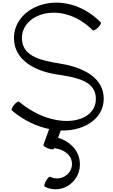

<svg xmlns="http://www.w3.org/2000/svg" viewBox="-20 -918 849 1445"><path d="M69 -87C160 -10 258 34 350 53L307 172C305 179 320 191 342 199C364 207 384 208 387 201L389 197C456 207 514 241 521 304C531 389 439 452 358 413C351 409 337 423 326 444C314 464 310 484 317 487C447 553 598 444 580 296C570 208 502 144 417 119L437 64C631 70 779 -41 759 -204C740 -353 577 -418 418 -442C298 -461 163 -491 147 -605C116 -810 439 -929 678 -690C684 -685 701 -694 718 -711C734 -727 744 -745 738 -750C452 -1036 47 -866 88 -595C109 -453 258 -380 407 -358C537 -338 686 -315 700 -196C726 11 399 78 123 -153C118 -157 101 -147 86 -129C71 -111 63 -92 69 -87Z"/></svg>

Font: Nupuram Expanded Light
Style: Regular
Weight: 300
Width: 7
Designer: Santhosh Thottingal (santhosh.thottingal@gmail.com)
Foundry: SMC
Version: Version 1.000